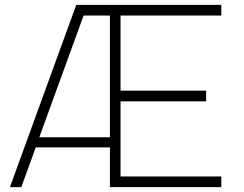

<svg xmlns="http://www.w3.org/2000/svg" viewBox="-20 -770 1004 790"><path d="M890.6 -706.2V-750H293.8L20.8 0H67.7L127.1 -163.5H432.3V0H890.6V-43.8H476V-353.1H828.1V-396.9H476V-706.2ZM141.7 -205.2 324 -706.2H432.3V-205.2Z"/></svg>

Font: Manrope Thin
Style: Regular
Weight: 100
Width: 4
Designer: Michael Sharanda
Foundry: Michael Sharanda
Version: Version 2.000;PS 002.000;hotconv 1.0.88;makeotf.lib2.5.64775